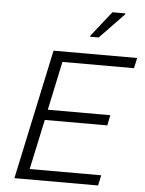

<svg xmlns="http://www.w3.org/2000/svg" viewBox="-60 -965 766 1013"><g transform="rotate(5 322.5 -458.5)"><path d="M55 0 202 -688H645L633 -633H254L199 -375H530L519 -320H188L131 -55H510L498 0ZM388 -778V-783L494 -917H562V-912L433 -778Z"/></g></svg>

Font: Saira Thin Light
Style: Italic
Weight: 300
Italic angle: -12°
Version: Version 1.101